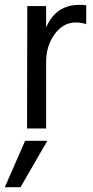

<svg xmlns="http://www.w3.org/2000/svg" viewBox="-40 -532 386 795"><path d="M151 0H72L73 -507H151V-418Q191 -512 289 -512Q307 -512 317 -510V-432Q296 -439 274 -439Q221 -439 186 -390Q151 -341 151 -277ZM45 243H-20L64 51H156Z"/></svg>

Font: Hind Colombo
Style: Regular
Weight: 400
Designer: Jyotish Sonowal, Aditi Pimprikar
Foundry: Indian Type Foundry
Version: Version 1.000;PS 1.0;hotconv 1.0.86;makeotf.lib2.5.63406; tt